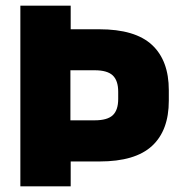

<svg xmlns="http://www.w3.org/2000/svg" viewBox="-20 -659 642 679"><path d="M332 -88H174V-233.5H315Q359.5 -233.5 378.8 -251.5Q398 -269.5 398 -309V-334.5Q398 -374 378.8 -392.2Q359.5 -410.5 315 -410.5H174V-555.5H331Q458 -555.5 517.5 -500.2Q577 -445 577 -340V-303Q577 -197.5 517.5 -142.8Q458 -88 332 -88ZM230 0H52V-639H230V-522.5L229 -453.5V-193.5L230 -111Z"/></svg>

Font: Anek Devanagari Medium ExtraBold
Style: Regular
Weight: 800
Version: Version 1.003